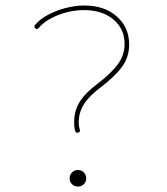

<svg xmlns="http://www.w3.org/2000/svg" viewBox="-20 -693 609 699"><path d="M108.4 -589.8Q102.5 -595.7 107.9 -602.5Q124.5 -622.6 153.6 -638.4Q182.6 -654.3 218 -663.6Q253.4 -672.9 288.1 -672.9Q359.9 -672.9 405 -633.3Q450.2 -593.8 450.2 -530.8Q450.2 -484.9 423.8 -449.2Q397.5 -413.6 345.2 -374Q303.7 -342.8 285.2 -313Q266.6 -283.2 266.6 -247.6Q266.6 -233.9 270.5 -220.7Q272.5 -217.3 270 -214.1Q267.6 -210.9 264.6 -210Q256.8 -208 253.9 -215.8Q250 -226.6 250 -249Q250 -288.6 269.3 -320.8Q288.6 -353 331.5 -385.3Q381.3 -422.9 407.5 -457Q433.6 -491.2 433.6 -533.2Q433.6 -588.4 392.6 -622.3Q351.6 -656.2 286.1 -656.2Q237.3 -656.2 190.9 -637.9Q144.5 -619.6 120.6 -590.8Q115.2 -584 108.4 -589.8ZM293.9 -43.5Q293.9 -31.2 285.2 -22.5Q276.4 -13.7 263.7 -13.7Q251.5 -13.7 242.4 -22.2Q233.4 -30.8 233.4 -43.5Q233.4 -56.2 242.2 -65.2Q251 -74.2 263.7 -74.2Q276.4 -74.2 285.2 -65.2Q293.9 -56.2 293.9 -43.5Z"/></svg>

Font: Mikhak-DS1-FD Thin
Style: Regular
Weight: 100
Designer: Amin Abedi
Version: Version 3.2